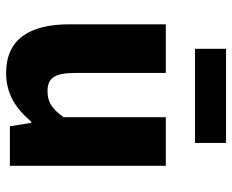

<svg xmlns="http://www.w3.org/2000/svg" viewBox="-84 -644 741 612"><g transform="rotate(90 286.0 -338.5)"><path d="M213 12C280 12 327 -19 368 -68H372L383 0H509V-497H354V-171C327 -134 306 -120 271 -120C231 -120 213 -140 213 -209V-497H58V-189C58 -65 104 12 213 12ZM136 -590H436V-689H136Z"/></g></svg>

Font: Source Sans Pro
Style: Bold
Weight: 700
Designer: Paul D. Hunt
Foundry: Adobe Systems Incorporated
Version: Version 3.006;hotconv 1.0.111;makeotfexe 2.5.65597